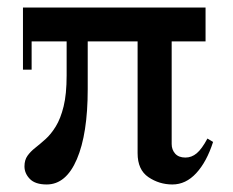

<svg xmlns="http://www.w3.org/2000/svg" viewBox="-20 -480 620 510"><path d="M41 -295V-460H526V-370H64V-295ZM104 10Q73.5 10 59.2 -4.8Q45 -19.5 45 -38Q45 -55 53 -66.2Q61 -77.5 73.8 -87.5Q86.5 -97.5 101 -110.5Q115.5 -123.5 128.2 -144.2Q141 -165 149 -197.5Q157 -230 157 -279.5V-404H213V-243Q213 -124.5 184.2 -57.2Q155.5 10 104 10ZM438 10Q403 10 374.2 -9.5Q345.5 -29 345.5 -73V-392H436V-97.5Q436 -82.5 445.2 -72Q454.5 -61.5 472.5 -61.5Q489 -61.5 502.5 -72.8Q516 -84 531 -112L546 -103Q529 -50 501.2 -20Q473.5 10 438 10Z"/></svg>

Font: BodoniModa 10 Custom
Style: Regular
Weight: 400
Designer: Owen Earl
Foundry: indestructible type
Version: Version 2.005